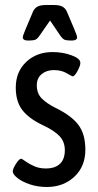

<svg xmlns="http://www.w3.org/2000/svg" viewBox="-20 -738 393 767"><path d="M31 -53Q31 -64 44 -84Q57 -104 65 -104Q67 -104 82.5 -93Q98 -82 118 -73.5Q138 -65 163 -65Q200 -65 219.5 -83.5Q239 -102 239 -138Q239 -172 217.5 -194.5Q196 -217 151 -238Q96 -264 69.5 -298Q43 -332 43 -388Q43 -451 84.5 -490.5Q126 -530 190 -530Q231 -530 266 -517Q301 -504 301 -487Q301 -475 289.5 -454Q278 -433 270 -433Q268 -433 246.5 -445.5Q225 -458 195 -458Q166 -458 146.5 -442Q127 -426 127 -397Q127 -365 146.5 -345Q166 -325 202 -307Q264 -277 292.5 -240Q321 -203 321 -140Q321 -73 277 -32Q233 9 167 9Q131 9 99.5 -1.5Q68 -12 49.5 -27Q31 -42 31 -53ZM71 -589Q71 -595 82 -621L112 -692Q118 -705 129.5 -711.5Q141 -718 164 -718H195Q218 -718 229.5 -711.5Q241 -705 247 -692L277 -621Q288 -595 288 -589Q288 -576 266 -576Q246 -576 237.5 -579.5Q229 -583 218 -600L180 -656L141 -600Q130 -583 121.5 -579.5Q113 -576 93 -576Q71 -576 71 -589Z"/></svg>

Font: Asap Condensed
Style: Regular
Weight: 400
Designer: Pablo Cosgaya
Foundry: Omnibus-Type
Version: Version 1.010; ttfautohint (v1.8)